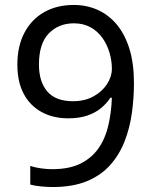

<svg xmlns="http://www.w3.org/2000/svg" viewBox="-20 -744 612 774"><path d="M520 -409Q520 -348 511.5 -287.5Q503 -227 482 -173.5Q461 -120 424 -78.5Q387 -37 330 -13.5Q273 10 192 10Q172 10 145.5 7.5Q119 5 102 0V-75Q120 -69 144 -65.5Q168 -62 190 -62Q260 -62 305.5 -85Q351 -108 378 -147.5Q405 -187 417 -239.5Q429 -292 431 -350H425Q410 -327 387 -308Q364 -289 331.5 -278Q299 -267 255 -267Q194 -267 147.5 -292.5Q101 -318 75.5 -366Q50 -414 50 -483Q50 -558 78.5 -612Q107 -666 158 -695Q209 -724 278 -724Q329 -724 373 -704.5Q417 -685 450 -646Q483 -607 501.5 -548Q520 -489 520 -409ZM278 -650Q216 -650 176.5 -609Q137 -568 137 -484Q137 -415 170.5 -375.5Q204 -336 274 -336Q322 -336 357 -355.5Q392 -375 411.5 -405Q431 -435 431 -467Q431 -499 421.5 -531.5Q412 -564 393 -591Q374 -618 345 -634Q316 -650 278 -650Z"/></svg>

Font: eng115
Style: Regular
Weight: 400
Designer: Monotype Design Team
Foundry: Monotype Imaging Inc.
Version: Version 2.013